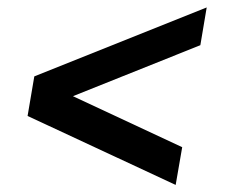

<svg xmlns="http://www.w3.org/2000/svg" viewBox="-20 -540 640 529"><path d="M56 -220.5 74.5 -329.5 549.5 -519.5 532 -415.5 181 -275 482 -134.5 464 -30.5Z"/></svg>

Font: JuliaMono
Style: Italic
Weight: 400
Italic angle: -9°
Monospace: yes
Designer: cormullion
Foundry: corm
Version: Version 0.057; ttfautohint (v1.8.4)